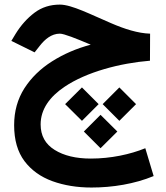

<svg xmlns="http://www.w3.org/2000/svg" viewBox="-20 -485 729 842"><path d="M638.2 -337.4C585.4 -338.9 525.9 -357.9 467.3 -383.3C379.9 -420.4 294.9 -464.8 242.7 -464.8C200.2 -464.8 163.1 -453.1 131.3 -429.2C99.6 -405.3 71.8 -374.5 48.3 -336.4L29.8 -305.7L131.8 -255.4L155.3 -285.2C176.3 -312 205.6 -337.4 242.2 -337.4C261.2 -337.4 313 -316.4 377.9 -289.1C315.4 -272.5 258.8 -248 208 -215.8C157.2 -183.6 116.7 -144 86.9 -97.7C57.1 -50.8 42 2.9 42 64C42 128.9 57.1 181.2 87.4 221.7C117.7 261.7 158.7 291 210 309.6C261.2 328.1 318.4 337.4 381.3 337.4C473.1 337.4 569.8 321.8 653.8 287.1L617.2 165C551.3 191.9 466.3 210.4 378.4 210.4C313.5 210.4 260.3 197.8 219.7 172.4C178.7 147 158.2 109.9 158.2 60.5C158.2 -5.9 198.2 -61 263.2 -104.5C359.4 -169.4 505.9 -208 637.7 -218.8ZM430.2 -28.3 503.4 44.9 576.7 -28.3 503.4 -101.6ZM265.6 -28.3 339.4 44.9 412.6 -28.3 339.4 -101.6ZM347.7 91.8 420.9 165 494.6 91.8 420.9 18.6Z"/></svg>

Font: Vazirmatn
Style: Bold
Weight: 700
Designer: Saber Rastikerdar
Foundry: Saber Rastikerdar
Version: Version 33.003